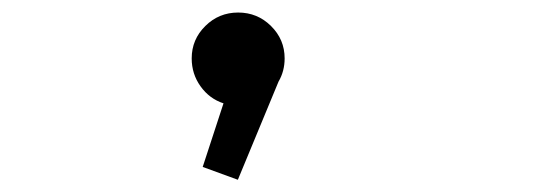

<svg xmlns="http://www.w3.org/2000/svg" viewBox="-20 -162 890 314"><path d="M445.5 -66.5Q445.5 -45.5 435.5 -28.5L369 132L311.5 111L345.5 7Q322.5 -0.5 308 -20.8Q293.5 -41 293.5 -66.5Q293.5 -97.5 315.8 -119.5Q338 -141.5 369.5 -141.5Q401 -141.5 423.2 -119.5Q445.5 -97.5 445.5 -66.5Z"/></svg>

Font: League Mono Wide
Style: Regular
Weight: 400
Width: 8
Designer: Tyler Finck
Foundry: The League of Moveable Type / Tyler Finck
Version: Version 2.210